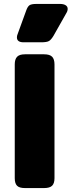

<svg xmlns="http://www.w3.org/2000/svg" viewBox="-20 -956 364 976"><path d="M66 -766Q66 -774 69 -781L113 -902Q120 -922 129.5 -929Q139 -936 165 -936H285Q303 -936 313.5 -929.5Q324 -923 324 -911Q324 -900 317 -889L252 -774Q240 -754 229 -747.5Q218 -741 189 -741H100Q66 -741 66 -766ZM55 -50V-629Q55 -655 67 -667.5Q79 -680 107 -680H204Q233 -680 245 -667.5Q257 -655 257 -629V-50Q257 -24 245 -12Q233 0 204 0H107Q78 0 66.5 -12Q55 -24 55 -50Z"/></svg>

Font: Mitr SemiBold
Style: Regular
Weight: 600
Designer: Thanarat Vachiruckul
Foundry: Cadson Demak
Version: Version 1.002